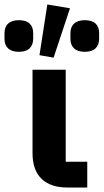

<svg xmlns="http://www.w3.org/2000/svg" viewBox="-76 -836 462 856"><path d="M313 -115V0H225Q149 0 109 -39Q69 -78 69 -153V-525H217V-115ZM302 -605Q271 -605 254.5 -620Q238 -635 238 -663V-687Q238 -716 254.5 -731Q271 -746 302 -746Q334 -746 350 -731Q366 -716 366 -688V-664Q366 -636 350 -620.5Q334 -605 302 -605ZM8 -605Q-23 -605 -39.5 -620Q-56 -635 -56 -663V-687Q-56 -716 -39.5 -731Q-23 -746 8 -746Q40 -746 56 -731Q72 -716 72 -688V-664Q72 -636 56 -620.5Q40 -605 8 -605ZM236 -799 163 -579 100 -590 135 -816Z"/></svg>

Font: IBM Plex Sans
Style: Bold
Weight: 700
Designer: Mike Abbink, Paul van der Laan, Pieter van Rosmalen
Foundry: Bold Monday
Version: Version 3.201